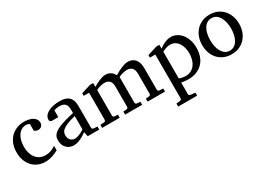

<svg xmlns="http://www.w3.org/2000/svg" viewBox="-9 -1206 2946 2135"><g transform="rotate(-30 1464.0 -138.0)"><path d="M432.1 -37.1Q415 -28.3 396.2 -19.3Q377.4 -10.3 356.2 -3.4Q335 3.4 311.8 7.8Q288.6 12.2 263.2 12.2Q210.4 12.2 168.2 -6.6Q126 -25.4 96.2 -58.8Q66.4 -92.3 50.3 -138.2Q34.2 -184.1 34.2 -237.8Q34.2 -300.8 53.7 -348.6Q73.2 -396.5 106.4 -429Q139.6 -461.4 183.3 -477.8Q227.1 -494.1 274.9 -494.1Q307.6 -494.1 336.2 -487.5Q364.7 -481 385.5 -468.3Q406.2 -455.6 418.2 -437Q430.2 -418.5 430.2 -394Q430.2 -379.4 425 -368.4Q419.9 -357.4 411.6 -349.9Q403.3 -342.3 392.8 -338.6Q382.3 -335 371.1 -335Q354.5 -335 342.3 -340.6Q330.1 -346.2 320.8 -352.1V-439Q310.5 -444.8 299.6 -448.5Q288.6 -452.1 278.8 -452.1Q245.6 -452.1 219 -437Q192.4 -421.9 174.1 -395Q155.8 -368.2 146 -331.3Q136.2 -294.4 136.2 -251Q136.2 -209.5 146.7 -172.9Q157.2 -136.2 178 -109.1Q198.7 -82 229.7 -66.4Q260.7 -50.8 301.8 -50.8Q336.9 -50.8 368.4 -61.8Q399.9 -72.8 432.1 -94.2Z M796.9 -267.1Q729.5 -250 689.9 -233.4Q650.4 -216.8 630.1 -200Q609.9 -183.1 604.2 -165.8Q598.6 -148.4 598.6 -129.9Q598.6 -114.3 603.8 -99.4Q608.9 -84.5 618.4 -72.8Q627.9 -61 641.8 -54Q655.8 -46.9 673.8 -46.9Q693.8 -46.9 715.6 -54.2Q737.3 -61.5 755.4 -70.3Q776.4 -80.6 796.9 -94.2ZM810.1 0 796.9 -59.1Q770.5 -39.1 742.7 -23.4Q730.5 -16.6 716.8 -10.3Q703.1 -3.9 688.7 1.2Q674.3 6.3 659.4 9.3Q644.5 12.2 629.9 12.2Q602.5 12.2 578.9 2.9Q555.2 -6.3 537.6 -23.9Q520 -41.5 510 -66.4Q500 -91.3 500 -123Q500 -141.6 503.7 -158.2Q507.3 -174.8 518.6 -190.4Q529.8 -206.1 550 -220.5Q570.3 -234.9 603.3 -249Q636.2 -263.2 683.8 -277.1Q731.4 -291 796.9 -305.2V-348.1Q796.9 -398.4 774.4 -422.6Q752 -446.8 703.6 -446.8Q677.2 -446.8 658.7 -441.9Q640.1 -437 632.8 -434.1V-347.2H560.1Q553.2 -347.2 546.6 -348.1Q540 -349.1 534.7 -352.3Q529.3 -355.5 526.1 -361.1Q522.9 -366.7 522.9 -376Q522.9 -406.7 541.5 -429Q560.1 -451.2 589.8 -465.8Q619.6 -480.5 656.7 -487.3Q693.8 -494.1 731 -494.1Q777.3 -494.1 807.9 -482.9Q838.4 -471.7 856.2 -451.7Q874 -431.6 881.3 -404.3Q888.7 -377 888.7 -344.2V-64Q888.7 -54.7 894.8 -48.8Q900.9 -43 909.7 -42L958 -39.1V0Z M1578.6 0V-39.1L1620.6 -42Q1629.9 -43 1635.7 -48.8Q1641.6 -54.7 1641.6 -64V-318.8Q1641.6 -342.3 1637.2 -361.1Q1632.8 -379.9 1622.3 -393.1Q1611.8 -406.2 1594.7 -413.6Q1577.6 -420.9 1552.7 -420.9Q1540 -420.9 1526.1 -418.7Q1512.2 -416.5 1498.3 -412.8Q1484.4 -409.2 1470.9 -404.1Q1457.5 -398.9 1445.8 -393.1V-64Q1445.8 -54.7 1451.7 -48.8Q1457.5 -43 1466.8 -42L1508.8 -39.1V0H1289.6V-39.1L1331.5 -42Q1340.8 -43 1346.7 -48.8Q1352.5 -54.7 1352.5 -64V-325.2Q1352.5 -346.2 1347.9 -364Q1343.3 -381.8 1332.8 -394.3Q1322.3 -406.7 1305.4 -413.8Q1288.6 -420.9 1264.6 -420.9Q1250.5 -420.9 1235.1 -418.2Q1219.7 -415.5 1205.6 -411.4Q1191.4 -407.2 1179 -402.1Q1166.5 -397 1157.7 -392.1V-64Q1157.7 -54.7 1163.6 -48.8Q1169.4 -43 1178.7 -42L1220.7 -39.1V0H994.6V-39.1L1043.5 -42Q1052.7 -43 1058.6 -48.8Q1064.5 -54.7 1064.5 -64V-411.1H995.6V-443.8L1116.7 -481.9H1157.7V-432.1Q1174.3 -442.4 1194.6 -453.1Q1214.8 -463.9 1236.3 -473.1Q1257.8 -482.4 1279.5 -488.3Q1301.3 -494.1 1320.8 -494.1Q1342.3 -494.1 1359.9 -488Q1377.4 -481.9 1390.9 -471.9Q1404.3 -461.9 1414.3 -449.5Q1424.3 -437 1430.7 -424.8Q1445.8 -434.1 1467.3 -446.3Q1488.8 -458.5 1512.7 -469Q1536.6 -479.5 1560.5 -486.8Q1584.5 -494.1 1604.5 -494.1Q1644 -494.1 1668.9 -479.7Q1693.8 -465.3 1708.3 -443.1Q1722.7 -420.9 1728 -393.6Q1733.4 -366.2 1733.4 -340.8V-64Q1733.4 -54.7 1739.5 -48.8Q1745.6 -43 1754.4 -42L1802.7 -39.1V0Z M2249.5 -233.9Q2249.5 -272.5 2240.5 -306.9Q2231.4 -341.3 2213.9 -367.4Q2196.3 -393.6 2170.2 -408.7Q2144 -423.8 2109.9 -423.8Q2090.8 -423.8 2072.5 -418.9Q2054.2 -414.1 2040 -408.7Q2023.4 -402.3 2007.8 -394V-49.8Q2019.5 -45.4 2032.7 -42Q2043.9 -39.1 2058.6 -36.6Q2073.2 -34.2 2088.9 -34.2Q2129.9 -34.2 2160.2 -50.8Q2190.4 -67.4 2210.2 -95Q2230 -122.6 2239.7 -158.7Q2249.5 -194.8 2249.5 -233.9ZM2349.6 -248Q2349.6 -189 2332.3 -140.9Q2314.9 -92.8 2282.5 -58.8Q2250 -24.9 2202.9 -6.3Q2155.8 12.2 2096.7 12.2Q2083 12.2 2067.4 11Q2051.8 9.8 2038.6 7.8Q2022.9 5.9 2007.8 2.9V151.9Q2007.8 161.1 2014.2 166.5Q2020.5 171.9 2029.8 172.9L2088.9 179.2V217.8H1845.7V179.2L1893.6 172.9Q1902.8 171.9 1908.7 166.5Q1914.6 161.1 1914.6 151.9V-411.1H1845.7V-443.8L1968.8 -481.9H2007.8V-432.1Q2029.3 -449.2 2053.7 -462.9Q2074.7 -474.6 2102.1 -484.4Q2129.4 -494.1 2158.7 -494.1Q2197.3 -494.1 2231.9 -476.6Q2266.6 -459 2292.7 -426.8Q2318.8 -394.5 2334.2 -349.1Q2349.6 -303.7 2349.6 -248Z M2789.6 -241.2Q2789.6 -282.2 2781.5 -319.8Q2773.4 -357.4 2756.8 -386.2Q2740.2 -415 2715.3 -432.1Q2690.4 -449.2 2656.7 -449.2Q2622.1 -449.2 2596.7 -432.1Q2571.3 -415 2554.9 -386.2Q2538.6 -357.4 2530.8 -319.8Q2522.9 -282.2 2522.9 -241.2Q2522.9 -200.7 2531 -163.1Q2539.1 -125.5 2555.7 -96.7Q2572.3 -67.9 2597.2 -50.5Q2622.1 -33.2 2655.8 -33.2Q2689.9 -33.2 2715.3 -50.3Q2740.7 -67.4 2757.1 -96.2Q2773.4 -125 2781.5 -162.6Q2789.6 -200.2 2789.6 -241.2ZM2893.6 -240.2Q2893.6 -187 2876.7 -140.9Q2859.9 -94.7 2828.9 -60.8Q2797.9 -26.9 2753.7 -7.3Q2709.5 12.2 2654.8 12.2Q2600.1 12.2 2556.2 -7.1Q2512.2 -26.4 2481.4 -60.1Q2450.7 -93.8 2434.3 -139.9Q2418 -186 2418 -240.2Q2418 -293.5 2434.6 -339.8Q2451.2 -386.2 2482.4 -420.7Q2513.7 -455.1 2557.9 -474.6Q2602.1 -494.1 2657.7 -494.1Q2713.4 -494.1 2757.3 -474.1Q2801.3 -454.1 2831.5 -419.7Q2861.8 -385.3 2877.7 -339.1Q2893.6 -293 2893.6 -240.2Z"/></g></svg>

Font: Charis SIL Eur
Style: Regular
Weight: 400
Foundry: SIL International
Version: Version 5.000